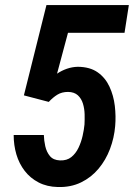

<svg xmlns="http://www.w3.org/2000/svg" viewBox="-20 -731 531 761"><path d="M173.3 -327.1 74.7 -353 164.1 -710.9H490.7L473.6 -601.1H249.5L206.1 -439Q224.1 -451.2 245.1 -458.5Q266.1 -465.8 288.6 -466.3Q336.9 -465.8 367.2 -444.3Q397.5 -422.9 413.8 -387.7Q430.2 -352.5 435.1 -311.3Q439.9 -270 436.5 -231.4Q432.6 -184.6 416 -140.6Q399.4 -96.7 370.6 -62.3Q341.8 -27.8 301.3 -8.1Q260.7 11.7 209.5 10.3Q166 9.3 133.1 -7.8Q100.1 -24.9 77.9 -53.7Q55.7 -82.5 44.9 -119.1Q34.2 -155.8 34.2 -195.8H153.8Q154.3 -174.8 159.4 -151.6Q164.6 -128.4 178 -112.3Q191.4 -96.2 217.8 -95.2Q245.1 -94.2 262.7 -108.4Q280.3 -122.6 291 -145Q301.8 -167.5 307.4 -192.4Q313 -217.3 314.9 -237.8Q315.9 -255.9 315.4 -277.8Q314.9 -299.8 308.8 -320.1Q302.7 -340.3 288.6 -353.3Q274.4 -366.2 250 -366.7Q225.1 -366.7 207.3 -355.7Q189.5 -344.7 173.3 -327.1Z"/></svg>

Font: Roboto Condensed SemiBold
Style: Italic
Weight: 600
Italic angle: -12°
Designer: Christian Robertson
Foundry: Google
Version: Version 3.008; 2023